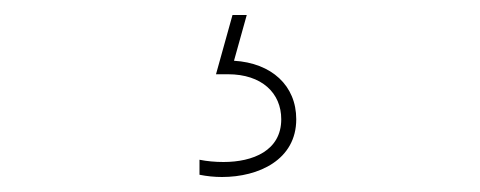

<svg xmlns="http://www.w3.org/2000/svg" viewBox="-20 -25 640 256"><path d="M246 188V208C256 210 266 211 276 211C325 211 375 188 375 134C375 89 342 59 292 56L309 -5H290L268 74H284C329 74 355 99 355 134C355 176 317 191 278 191C267 191 256 190 246 188Z"/></svg>

Font: Chess Sans Thin
Style: Regular
Weight: 100
Designer: Wolf Bōese
Foundry: Wolf Bōese
Version: Version 7.223;Glyphs 3.3 (3306)